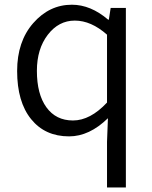

<svg xmlns="http://www.w3.org/2000/svg" viewBox="-20 -574 654 826"><path d="M440.4 232.4V36.1L444.3 -65.4Q364.3 12.7 277.3 12.7Q173.8 12.7 113.8 -61.5Q53.7 -135.7 53.7 -268.6Q53.7 -395.5 123 -474.6Q192.4 -553.7 289.1 -553.7Q370.1 -553.7 445.3 -489.3H448.2L456.1 -540H521.5V232.4ZM293.9 -55.7Q368.2 -55.7 440.4 -132.8V-424.8Q372.1 -485.4 301.8 -485.4Q232.4 -485.4 185.5 -424.3Q138.7 -363.3 138.7 -269.5Q138.7 -168.9 179.7 -112.3Q220.7 -55.7 293.9 -55.7Z"/></svg>

Font: Gen Shin Gothic Normal
Style: Regular
Weight: 300
Designer: [Source Han Sans]
Ryoko NISHIZUKA  (kana & ideographs); Paul D. Hunt (Latin, Greek & Cyrillic); Wenlong ZHANG  (bopomofo
Version: Version 1.002.20150607